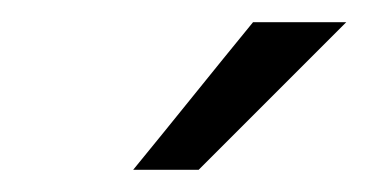

<svg xmlns="http://www.w3.org/2000/svg" viewBox="-20 -632 332 173"><path d="M100 -479H159Q203 -523 225.5 -545.5Q248 -568 292 -612H208Q181 -579 154 -545.5Q127 -512 100 -479Z"/></svg>

Font: Josefin Slab Thin
Style: Italic
Weight: 100
Italic angle: -12°
Designer: Santiago Orozco
Foundry: Typemade
Version: Version 2.000